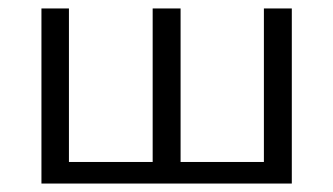

<svg xmlns="http://www.w3.org/2000/svg" viewBox="-20 -434 788 454"><path d="M78 -414H143V-51H341V-414H407V-51H604V-414H670V0H78Z"/></svg>

Font: QiushuiShotai Bright
Style: Regular
Weight: 400
Designer: Christian Thalmann (Catharsis Fonts)
Version: Version 1.250;